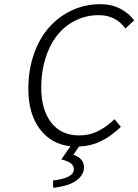

<svg xmlns="http://www.w3.org/2000/svg" viewBox="-20 -692 665 923"><path d="M235.8 210.9 234.9 175.8Q335 163.6 335 122.1Q335 103.5 319.6 92.5Q304.2 81.5 274.9 74.2L318.8 11.2Q224.6 0.5 170.4 -73Q116.2 -146.5 116.2 -265.1Q116.2 -355 142.8 -431.4Q169.4 -507.8 215.8 -560.3Q262.2 -612.8 325.7 -642.3Q389.2 -671.9 461.9 -671.9Q516.6 -671.9 558.1 -650.1Q599.6 -628.4 625 -594.2L583 -555.2Q536.1 -619.1 455.1 -619.1Q394.5 -619.1 342.8 -593.5Q291 -567.9 254.9 -522.2Q218.8 -476.6 198.5 -411.9Q178.2 -347.2 178.2 -271Q178.2 -164.6 226.1 -102.8Q273.9 -41 360.8 -41Q408.2 -41 448.7 -60.3Q489.3 -79.6 530.8 -119.1L561 -82Q514.6 -37.6 466.1 -13.7Q417.5 10.3 359.9 12.2L333 51.8Q383.8 69.3 383.8 112.8Q383.8 141.6 361.8 163.3Q339.8 185.1 307.9 195.8Q275.9 206.5 235.8 210.9Z"/></svg>

Font: Office Code Pro Light Italic
Style: Regular
Weight: 300
Italic angle: -9°
Designer: Nathan Rutzky & Paul D. Hunt
Foundry: Adobe Systems Incorporated
Version: Version 1.004;PS 001.004;hotconv 1.0.70;makeotf.lib2.5.58329